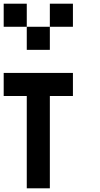

<svg xmlns="http://www.w3.org/2000/svg" viewBox="-20 -1020 540 1040"><path d="M0 -875V-1000H125V-875ZM250 -875V-1000H375V-875ZM125 -750V-875H250V-750ZM250 0H125V-500H0V-625H375V-500H250Z"/></svg>

Font: Tiny5
Style: Regular
Weight: 400
Designer: Stefan Schmidt
Foundry: Made with Bits'n'Picas by Kreative Software
Version: Version 1.002; ttfautohint (v1.8.4.7-5d5b)